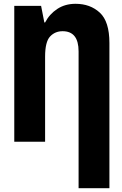

<svg xmlns="http://www.w3.org/2000/svg" viewBox="-20 -745 640 1009"><path d="M393 244H555V-519Q555 -632 504.5 -678.5Q454 -725 377 -725Q322 -725 281 -698Q240 -671 217 -627H213L196 -714H55V0H217V-447Q217 -525 243 -553Q269 -581 309 -581Q393 -581 393 -475Z"/></svg>

Font: Noto Sans Mono Extra
Style: Regular
Weight: 800
Designer: Monotype Design Team
Foundry: Monotype Imaging Inc.
Version: Version 1.900